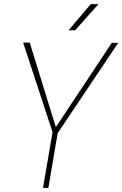

<svg xmlns="http://www.w3.org/2000/svg" viewBox="-20 -920 599 940"><path d="M125.5 -711.4 253.4 -297.4 527.3 -710.4 558.6 -710 262.2 -267.6 216.8 0H190.4L237.3 -272.5L93.3 -711.4ZM315.9 -772 424.3 -899.9 461.9 -899.4 347.7 -771.5Z"/></svg>

Font: Roboto Condensed Thin
Style: Italic
Weight: 250
Italic angle: -12°
Designer: Christian Robertson
Foundry: Google
Version: Version 3.008; 2023